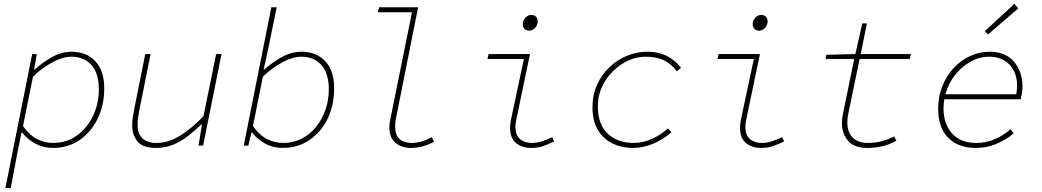

<svg xmlns="http://www.w3.org/2000/svg" viewBox="-20 -760 5440 1002"><path d="M8 222 148 -478H172L158 -398H162Q201 -433 250.5 -461.5Q300 -490 354 -490Q431 -490 477.5 -440.5Q524 -391 524 -298Q524 -212 490 -141.5Q456 -71 396 -29.5Q336 12 256 12Q205 12 163.5 -11Q122 -34 96 -68H92L70 42L36 222ZM258 -14Q311 -14 354.5 -36.5Q398 -59 429.5 -98Q461 -137 478.5 -187Q496 -237 496 -292Q496 -378 457 -421Q418 -464 352 -464Q307 -464 253 -434.5Q199 -405 152 -360L100 -102Q135 -53 175 -33.5Q215 -14 258 -14Z M793 12Q726 12 698 -21.5Q670 -55 670 -104Q670 -128 673 -147.5Q676 -167 680 -188L738 -478H766L708 -190Q704 -168 701 -148.5Q698 -129 698 -108Q698 -63 723 -38.5Q748 -14 796 -14Q859 -14 920 -52Q981 -90 1042 -154L1108 -478H1136L1040 0H1016L1034 -110H1030Q997 -78 961 -50Q925 -22 884 -5Q843 12 793 12Z M1456 12Q1404 12 1363 -11Q1322 -34 1296 -68H1292L1276 0H1252L1396 -722H1424L1380 -506L1356 -398H1360Q1399 -433 1449.5 -461.5Q1500 -490 1554 -490Q1631 -490 1677.5 -440.5Q1724 -391 1724 -298Q1724 -234 1705 -177.5Q1686 -121 1650 -78.5Q1614 -36 1565 -12Q1516 12 1456 12ZM1458 -14Q1511 -14 1554.5 -36.5Q1598 -59 1629.5 -98Q1661 -137 1678.5 -187Q1696 -237 1696 -292Q1696 -378 1657 -421Q1618 -464 1552 -464Q1507 -464 1453 -434.5Q1399 -405 1352 -360L1300 -102Q1335 -53 1375 -33.5Q1415 -14 1458 -14Z M2124 12Q2076 12 2044 -14.5Q2012 -41 2012 -96Q2012 -107 2013.5 -118Q2015 -129 2018 -142L2130 -696H1952L1958 -722H2162L2048 -150Q2045 -137 2043.5 -124Q2042 -111 2042 -100Q2042 -55 2065 -34.5Q2088 -14 2128 -14Q2154 -14 2180 -21.5Q2206 -29 2234 -44L2245 -20Q2217 -5 2186.5 3.5Q2156 12 2124 12Z M2751 12Q2704 12 2673 -13.5Q2642 -39 2642 -94Q2642 -105 2643.5 -117Q2645 -129 2648 -142L2714 -452H2524L2530 -478H2746L2674 -134Q2672 -124 2671 -115Q2670 -106 2670 -98Q2670 -53 2694.5 -33.5Q2719 -14 2756 -14Q2783 -14 2808.5 -22.5Q2834 -31 2862 -44L2872 -22Q2842 -7 2814 2.5Q2786 12 2751 12ZM2742 -600Q2726 -600 2717 -609.5Q2708 -619 2708 -634Q2708 -647 2714.5 -658Q2721 -669 2731 -675.5Q2741 -682 2752 -682Q2769 -682 2777.5 -672.5Q2786 -663 2786 -648Q2786 -629 2772.5 -614.5Q2759 -600 2742 -600Z M3286 12Q3223 12 3175 -12Q3127 -36 3099.5 -83Q3072 -130 3072 -200Q3072 -265 3096 -318Q3120 -371 3160.5 -409.5Q3201 -448 3252 -469Q3303 -490 3358 -490Q3420 -490 3464.5 -465.5Q3509 -441 3534 -406L3512 -388Q3484 -426 3445.5 -445Q3407 -464 3348 -464Q3303 -464 3259 -444Q3215 -424 3179 -388.5Q3143 -353 3121.5 -306.5Q3100 -260 3100 -206Q3100 -110 3152 -62Q3204 -14 3288 -14Q3335 -14 3382 -35Q3429 -56 3466 -90L3484 -70Q3445 -34 3391 -11Q3337 12 3286 12Z M3951 12Q3904 12 3873 -13.5Q3842 -39 3842 -94Q3842 -105 3843.5 -117Q3845 -129 3848 -142L3914 -452H3724L3730 -478H3946L3874 -134Q3872 -124 3871 -115Q3870 -106 3870 -98Q3870 -53 3894.5 -33.5Q3919 -14 3956 -14Q3983 -14 4008.5 -22.5Q4034 -31 4062 -44L4072 -22Q4042 -7 4014 2.5Q3986 12 3951 12ZM3942 -600Q3926 -600 3917 -609.5Q3908 -619 3908 -634Q3908 -647 3914.5 -658Q3921 -669 3931 -675.5Q3941 -682 3952 -682Q3969 -682 3977.5 -672.5Q3986 -663 3986 -648Q3986 -629 3972.5 -614.5Q3959 -600 3942 -600Z M4506 12Q4439 12 4406.5 -24.5Q4374 -61 4374 -118Q4374 -135 4376.5 -150Q4379 -165 4382 -180L4438 -452H4288L4292 -474L4444 -478L4480 -638H4504L4472 -478H4734L4728 -452H4466L4408 -172Q4405 -159 4403.5 -146.5Q4402 -134 4402 -122Q4402 -69 4430.5 -41.5Q4459 -14 4508 -14Q4549 -14 4583.5 -23.5Q4618 -33 4646 -48L4658 -26Q4628 -8 4589.5 2Q4551 12 4506 12Z M5072 12Q5010 12 4966 -12.5Q4922 -37 4899 -82.5Q4876 -128 4876 -190Q4876 -255 4897.5 -309.5Q4919 -364 4956.5 -404.5Q4994 -445 5042.5 -467.5Q5091 -490 5144 -490Q5228 -490 5272 -438Q5316 -386 5316 -309Q5316 -287 5312.5 -268.5Q5309 -250 5306 -242H4900L4906 -268H5308L5282 -262Q5285 -274 5286.5 -287Q5288 -300 5288 -312Q5288 -381 5248.5 -422.5Q5209 -464 5140 -464Q5096 -464 5054 -443Q5012 -422 4978 -385Q4944 -348 4924 -298.5Q4904 -249 4904 -192Q4904 -140 4924 -99.5Q4944 -59 4982 -36.5Q5020 -14 5074 -14Q5127 -14 5173.5 -34.5Q5220 -55 5254 -86L5270 -64Q5239 -36 5186.5 -12Q5134 12 5072 12ZM5136 -580 5120 -598 5274 -740 5294 -716Z"/></svg>

Font: Source Code Pro ExtraLight ExtraLight
Style: Italic
Weight: 250
Italic angle: -11°
Monospace: yes
Version: Version 1.016;hotconv 1.0.116;makeotfexe 2.5.65601